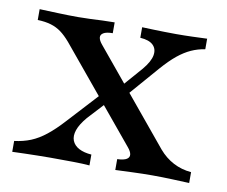

<svg xmlns="http://www.w3.org/2000/svg" viewBox="-55 -482 650 549"><g transform="rotate(10 270.0 -207.5)"><path d="M311.3 0V-31.5Q330.6 -32.3 338.7 -37.5Q346.8 -42.7 345.6 -51.2Q344.4 -59.7 335.5 -70.2L114.5 -337.1Q100 -354 86.7 -363.7Q73.4 -373.4 57.3 -378.2Q41.1 -383.1 18.5 -383.9V-415.3Q40.3 -414.5 71.4 -413.3Q102.4 -412.1 130.6 -412.1Q148.4 -412.1 165.7 -412.9Q183.1 -413.7 200.8 -414.5Q218.5 -415.3 236.3 -415.3V-383.9Q217.7 -383.9 209.3 -378.6Q200.8 -373.4 202 -364.9Q203.2 -356.5 212.1 -346L431.5 -80.6Q450 -58.9 473.8 -46.4Q497.6 -33.9 525.8 -31.5V0Q506.5 -0.8 476.6 -2Q446.8 -3.2 418.5 -3.2Q391.1 -3.2 361.3 -2Q331.5 -0.8 311.3 0ZM12.1 0V-31.5Q37.9 -34.7 59.7 -43.5Q81.5 -52.4 102.8 -69.4Q124.2 -86.3 148.4 -112.9L242.7 -215.3L264.5 -196L205.6 -132.3Q187.1 -110.5 181 -92.7Q175 -75 180.2 -61.7Q185.5 -48.4 200 -40.7Q214.5 -33.1 236.3 -31.5V0Q218.5 -1.6 188.7 -2Q158.9 -2.4 121.8 -2.4Q104 -2.4 85.9 -2Q67.7 -1.6 49.6 -1.2Q31.5 -0.8 12.1 0ZM299.2 -208.9 277.4 -229 338.7 -299.2Q358.9 -323.4 362.1 -341.9Q365.3 -360.5 353.6 -371.8Q341.9 -383.1 316.1 -384.7V-415.3Q334.7 -414.5 350.4 -414.1Q366.1 -413.7 381.9 -413.3Q397.6 -412.9 414.5 -412.9Q440.3 -412.9 462.1 -413.7Q483.9 -414.5 504.8 -415.3V-384.7Q483.9 -381.5 464.9 -373Q446 -364.5 426.6 -348.8Q407.3 -333.1 384.7 -307.3Z"/></g></svg>

Font: Playfair 12pt Medium
Style: Regular
Weight: 500
Designer: Claus Eggers Sørensen
Foundry: Claus Eggers Sørensen
Version: Version 2.000;gftools[0.9.28]